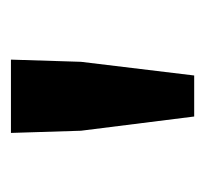

<svg xmlns="http://www.w3.org/2000/svg" viewBox="-32 -785 375 351"><g transform="rotate(-90 155.5 -609.5)"><path d="M118 -442 92 -649 88 -777H222L218 -649L193 -442Z"/></g></svg>

Font: Noto Sans HK Thin SemiBold
Style: Regular
Weight: 600
Version: Version 2.004-H2;hotconv 1.0.118;makeotfexe 2.5.65603